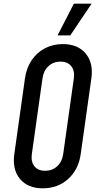

<svg xmlns="http://www.w3.org/2000/svg" viewBox="-20 -1005 544 1041"><path d="M211.5 16Q293.5 16 349.8 -35Q406 -86 417.5 -169L475.5 -581Q487 -664.5 444.2 -715.2Q401.5 -766 320.5 -766Q267 -766 223.2 -743Q179.5 -720 151.5 -678.2Q123.5 -636.5 115.5 -581L57.5 -169Q46 -86 88.2 -35Q130.5 16 211.5 16ZM225 -79Q186 -79 166.5 -103.8Q147 -128.5 152.5 -169L210.5 -581Q216 -621.5 242.8 -646.2Q269.5 -671 308 -671Q346.5 -671 366.2 -646.2Q386 -621.5 380.5 -581L322.5 -169Q317 -128.5 290.2 -103.8Q263.5 -79 225 -79ZM292 -813H361L476.5 -985H380.5Z"/></svg>

Font: Mohave Medium
Style: Italic
Weight: 500
Italic angle: -8°
Designer: Gumpita Rahayu
Foundry: Tokotype
Version: Version 2.002; ttfautohint (v1.8.3)